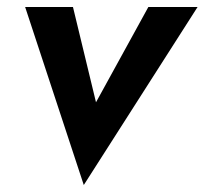

<svg xmlns="http://www.w3.org/2000/svg" viewBox="-20 -480 586 550"><path d="M52 -460H189L255 -187L405 -460H546L220 50Z"/></svg>

Font: Jost* 600 Semi
Style: Italic
Weight: 600
Italic angle: -10°
Version: Version 3.500